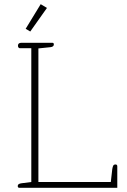

<svg xmlns="http://www.w3.org/2000/svg" viewBox="-20 -900 608 920"><path d="M103 -762 175 -880 205 -862 125 -749ZM65 -9Q65 -20 84 -22L130 -28V-669H75Q71 -669 68.5 -672.5Q66 -676 66 -681Q66 -695 83 -695H231Q238 -695 238 -687Q238 -676 222 -674L164 -668V-28H511L518 -90Q520 -102 523 -107Q526 -112 533 -112Q542 -112 542 -103V0H73Q65 0 65 -9Z"/></svg>

Font: Maitree ExtraLight
Style: Regular
Weight: 275
Designer: CadsonDemak Team
Foundry: CadsonDemak
Version: Version 1.003